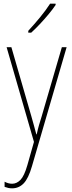

<svg xmlns="http://www.w3.org/2000/svg" viewBox="-20 -784 390 1046"><path d="M16 -527H42L151 -150Q160 -118 165 -100Q170 -82 172.5 -72Q175 -62 178 -52H180Q186 -80 192.5 -102.5Q199 -125 207 -150L317 -527H343L154 122Q135 188 109 215Q83 242 46 242Q35 242 25.5 240Q16 238 5 234V206Q26 217 46 217Q71 217 91.5 196Q112 175 129 116L165 -11ZM283 -757Q267 -733 244 -705.5Q221 -678 196.5 -652Q172 -626 150 -606H134V-616Q168 -653 198.5 -690Q229 -727 253 -764H283Z"/></svg>

Font: Noto Sans Myanmar Condensed Thin
Style: Regular
Weight: 100
Width: 3
Designer: Monotype Design Team
Foundry: Monotype Imaging Inc.
Version: Version 2.107; ttfautohint (v1.8.4.7-5d5b)